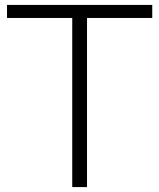

<svg xmlns="http://www.w3.org/2000/svg" viewBox="-20 -760 647 780"><path d="M273.5 0V-687H8.5V-740H598.5V-687H333.5V0Z"/></svg>

Font: Encode Sans Semi Expanded Light
Style: Regular
Weight: 300
Width: 6
Designer: Multiple Designers
Foundry: Impallari Type
Version: Version 3.000; ttfautohint (v1.8.3) -l 8 -r 50 -G 200 -x 14 